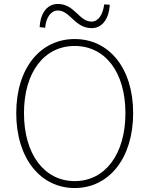

<svg xmlns="http://www.w3.org/2000/svg" viewBox="-20 -936 754 969"><path d="M357 13C529 13 652 -136 652 -365C652 -594 529 -739 357 -739C185 -739 62 -594 62 -365C62 -136 185 13 357 13ZM357 -22C204 -22 101 -157 101 -365C101 -573 204 -704 357 -704C510 -704 613 -573 613 -365C613 -157 510 -22 357 -22ZM443 -794C500 -794 531 -848 534 -912L506 -914C499 -861 476 -827 442 -827C379 -827 357 -916 272 -916C213 -916 183 -862 180 -799L208 -796C212 -849 238 -883 272 -883C334 -883 357 -794 443 -794Z"/></svg>

Font: Genne Gothic ExtraLight
Style: Regular
Weight: 250
Designer: Ryoko NISHIZUKA (kana & ideographs); Paul D. Hunt (Latin, Greek & Cyrillic); Wenlong ZHANG (bopomofo); Sandoll Communica
Foundry: Adobe Systems Incorporated
Version: Version 1.004;PS 1.004;hotconv 16.6.51;makeotf.lib2.5.65220